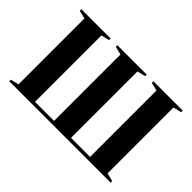

<svg xmlns="http://www.w3.org/2000/svg" viewBox="-117 -1009 1319 1319"><g transform="rotate(45 542.5 -350.0)"><path d="M110 -30V-670L50 -685V-700H335V-685L275 -670V-25H460V-670L400 -685V-700H685V-685L625 -670V-25H810V-670L750 -685V-700H1035V-685L975 -670V-30L1035 -15V0H50V-15Z"/></g></svg>

Font: Yeseva One
Style: Regular
Weight: 400
Designer: Jovanny Lemonad
Foundry: Jovanny Lemonad
Version: Version 2.001; ttfautohint (v0.91) -l 8 -r 50 -G 200 -x 0 -w